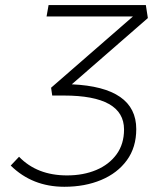

<svg xmlns="http://www.w3.org/2000/svg" viewBox="-20 -713 626 743"><path d="M229 9.8Q105 9.8 21.5 -72.3L53.7 -106.4Q123.5 -34.2 239.3 -34.2Q302.7 -34.2 352.5 -55.2Q402.3 -76.2 431.2 -116Q460 -155.8 460 -211.9Q460 -343.3 227.1 -343.3H182.1L177.7 -373.5L494.6 -649.4H160.2L168 -693.4H544.4L552.2 -643.1L257.8 -386.7Q507.3 -375.5 507.3 -213.4Q507.3 -142.6 470.9 -92.8Q434.6 -43 371.6 -16.6Q308.6 9.8 229 9.8Z"/></svg>

Font: Cascadia Code ExtraLight
Style: Italic
Weight: 200
Italic angle: -10°
Monospace: yes
Designer: Aaron Bell
Foundry: Saja Typeworks
Version: Version 2404.023; ttfautohint (v1.8.4)